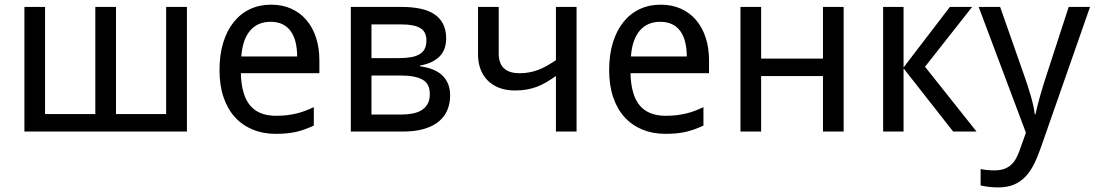

<svg xmlns="http://www.w3.org/2000/svg" viewBox="-20 -566 4714 826"><path d="M479 -75.2H694.8V-536.1H784.2V0H85V-536.1H173.8V-75.2H390.1V-536.1H479Z M1166 9.8Q1112.3 9.8 1067.9 -8.3Q1023.4 -26.4 991.5 -61Q959.5 -95.7 941.9 -147Q924.3 -198.2 924.3 -264.2Q924.3 -330.6 940.4 -382.8Q956.5 -435.1 985.8 -471.4Q1015.1 -507.8 1055.9 -526.9Q1096.7 -545.9 1146 -545.9Q1194.3 -545.9 1232.9 -528.6Q1271.5 -511.2 1298.3 -479.7Q1325.2 -448.2 1339.6 -404.1Q1354 -359.9 1354 -306.2V-251H1016.1Q1018.6 -156.7 1055.9 -112.3Q1093.3 -67.9 1167 -67.9Q1191.9 -67.9 1213.1 -70.3Q1234.4 -72.8 1254.2 -77.4Q1273.9 -82 1292.5 -89.1Q1311 -96.2 1330.1 -105V-25.9Q1310.5 -16.6 1291.7 -9.8Q1272.9 -2.9 1253.2 1.5Q1233.4 5.9 1212.2 7.8Q1190.9 9.8 1166 9.8ZM1144 -472.2Q1088.4 -472.2 1055.9 -434.1Q1023.4 -396 1018.1 -323.2H1258.3Q1258.3 -356.4 1251.7 -384Q1245.1 -411.6 1231.2 -431.2Q1217.3 -450.7 1195.8 -461.4Q1174.3 -472.2 1144 -472.2Z M1899.4 -400.9Q1899.4 -350.1 1869.4 -321.5Q1839.4 -293 1787.1 -284.2V-280.8Q1814.5 -277.3 1838.1 -268.6Q1861.8 -259.8 1879.2 -244.9Q1896.5 -230 1906.5 -207.8Q1916.5 -185.5 1916.5 -154.8Q1916.5 -122.1 1905 -93.8Q1893.6 -65.4 1868.9 -44.4Q1844.2 -23.4 1805.4 -11.7Q1766.6 0 1711.4 0H1489.3V-536.1H1710.4Q1751 -536.1 1785.6 -529.3Q1820.3 -522.5 1845.5 -506.8Q1870.6 -491.2 1885 -465.1Q1899.4 -439 1899.4 -400.9ZM1829.1 -161.1Q1829.1 -206.1 1797.4 -223.6Q1765.6 -241.2 1703.1 -241.2H1578.1V-73.2H1705.1Q1732.4 -73.2 1755.1 -77.6Q1777.8 -82 1794.2 -92.3Q1810.5 -102.5 1819.8 -119.4Q1829.1 -136.2 1829.1 -161.1ZM1814.5 -392.1Q1814.5 -429.7 1787.8 -445.3Q1761.2 -460.9 1708.5 -460.9H1578.1V-315.9H1693.4Q1723.6 -315.9 1746.1 -319.6Q1768.6 -323.2 1783.9 -332Q1799.3 -340.8 1806.9 -355.5Q1814.5 -370.1 1814.5 -392.1Z M2125.5 -536.1V-335.9Q2125.5 -251 2215.3 -251Q2237.3 -251 2256.8 -254.6Q2276.4 -258.3 2294.9 -265.1Q2313.5 -272 2332.3 -282.7Q2351.1 -293.5 2371.6 -307.1V-536.1H2460.4V0H2371.6V-238.8Q2350.1 -224.1 2330.6 -212.4Q2311 -200.7 2290.3 -192.9Q2269.5 -185.1 2246.6 -180.9Q2223.6 -176.8 2195.3 -176.8Q2157.2 -176.8 2127.4 -188.2Q2097.7 -199.7 2077.6 -220.2Q2057.6 -240.7 2047.1 -268.8Q2036.6 -296.9 2036.6 -330.1V-536.1Z M2842.3 9.8Q2788.6 9.8 2744.1 -8.3Q2699.7 -26.4 2667.7 -61Q2635.7 -95.7 2618.2 -147Q2600.6 -198.2 2600.6 -264.2Q2600.6 -330.6 2616.7 -382.8Q2632.8 -435.1 2662.1 -471.4Q2691.4 -507.8 2732.2 -526.9Q2772.9 -545.9 2822.3 -545.9Q2870.6 -545.9 2909.2 -528.6Q2947.8 -511.2 2974.6 -479.7Q3001.5 -448.2 3015.9 -404.1Q3030.3 -359.9 3030.3 -306.2V-251H2692.4Q2694.8 -156.7 2732.2 -112.3Q2769.5 -67.9 2843.3 -67.9Q2868.2 -67.9 2889.4 -70.3Q2910.6 -72.8 2930.4 -77.4Q2950.2 -82 2968.8 -89.1Q2987.3 -96.2 3006.3 -105V-25.9Q2986.8 -16.6 2968 -9.8Q2949.2 -2.9 2929.4 1.5Q2909.7 5.9 2888.4 7.8Q2867.2 9.8 2842.3 9.8ZM2820.3 -472.2Q2764.6 -472.2 2732.2 -434.1Q2699.7 -396 2694.3 -323.2H2934.6Q2934.6 -356.4 2928 -384Q2921.4 -411.6 2907.5 -431.2Q2893.6 -450.7 2872.1 -461.4Q2850.6 -472.2 2820.3 -472.2Z M3254.4 -536.1V-314H3520.5V-536.1H3609.4V0H3520.5V-238.8H3254.4V0H3165.5V-536.1Z M4066.4 -536.1H4162.1L3959.5 -278.8L4181.2 0H4080.6L3867.2 -272V0H3779.3V-536.1H3867.2V-275.9Z M4190.4 -536.1H4282.7L4387.7 -236.8Q4394.5 -217.3 4401.6 -195.8Q4408.7 -174.3 4414.8 -152.8Q4420.9 -131.3 4425.3 -111.3Q4429.7 -91.3 4431.6 -74.2H4434.6Q4437 -86.4 4442.4 -107.4Q4447.8 -128.4 4454.3 -152.1Q4460.9 -175.8 4468 -198.7Q4475.1 -221.7 4480.5 -237.8L4577.6 -536.1H4669.4L4457.5 69.8Q4443.8 109.4 4428 140.9Q4412.1 172.4 4391.1 194.3Q4370.1 216.3 4341.8 228.3Q4313.5 240.2 4274.4 240.2Q4249 240.2 4230.5 237.5Q4211.9 234.9 4198.7 231.9V161.1Q4209 163.6 4224.6 165.3Q4240.2 167 4257.3 167Q4280.8 167 4297.9 161.4Q4314.9 155.8 4327.6 145Q4340.3 134.3 4349.4 118.7Q4358.4 103 4365.7 83L4393.6 4.9Z"/></svg>

Font: Genotype
Style: Regular
Weight: 400
Foundry: Ascender Corporation
Version: Version 1.00